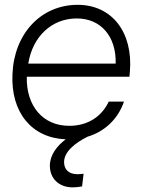

<svg xmlns="http://www.w3.org/2000/svg" viewBox="-20 -578 601 812"><path d="M287.6 214.4C298.8 214.4 313.5 212.9 327.1 210.4L333.5 156.7C324.7 158.2 315.4 158.7 307.6 158.7C271.5 158.7 251 139.6 251 107.4C251 65.4 294.4 27.8 350.6 0C422.4 -21.5 479 -74.2 504.4 -148.4H439.9C409.2 -83 349.1 -45.9 273.4 -45.9C161.6 -45.4 90.3 -129.9 93.3 -253.4H527.3L529.3 -273.9C543.5 -442.4 452.6 -557.6 308.6 -557.6C152.8 -557.6 39.1 -435.1 32.7 -263.7C25.4 -103 113.8 5.4 257.8 11.2C219.7 40 190.9 78.1 190.9 123C190.9 177.2 229.5 214.4 287.6 214.4ZM99.6 -309.1C117.7 -423.3 198.7 -500 304.7 -500C406.2 -500 472.2 -424.3 469.2 -309.1Z"/></svg>

Font: Guggenheim Sans Display Light
Style: Italic
Weight: 300
Italic angle: -7°
Designer: Modified by Tom Baber under direction of Pentagram Design 2023
Foundry: rsms
Version: Version 1.001;Glyphs 3.1.2 (3151)